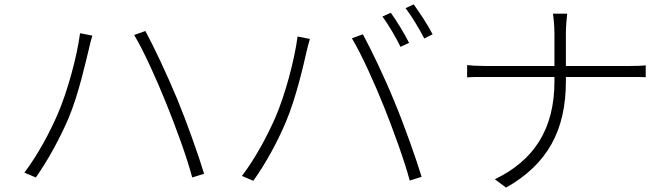

<svg xmlns="http://www.w3.org/2000/svg" viewBox="-20 -826 3040 873"><path d="M243 -309C209 -229 154 -125 91 -41L143 -19C201 -102 253 -199 291 -287C337 -395 371 -550 385 -607C389 -627 394 -645 400 -664L344 -675C330 -567 286 -408 243 -309ZM735 -358C778 -252 830 -111 854 -19L908 -36C882 -122 829 -271 786 -375C740 -486 679 -615 641 -685L590 -667C634 -594 694 -460 735 -358Z M1757 -768 1719 -751C1746 -714 1782 -653 1801 -613L1840 -631C1819 -674 1782 -733 1757 -768ZM1861 -806 1824 -789C1853 -751 1886 -696 1909 -651L1947 -670C1928 -708 1888 -769 1861 -806ZM1233 -294C1198 -214 1144 -110 1080 -26L1132 -4C1191 -87 1243 -184 1280 -272C1326 -380 1361 -535 1374 -592C1379 -612 1383 -630 1389 -649L1333 -660C1319 -552 1276 -394 1233 -294ZM1725 -343C1767 -238 1819 -96 1843 -5L1897 -22C1871 -107 1818 -257 1775 -360C1730 -471 1668 -600 1630 -670L1580 -652C1624 -579 1684 -445 1725 -343Z M2553 -526V-675C2553 -703 2557 -750 2559 -764H2494C2497 -750 2501 -704 2501 -675V-526H2185C2152 -526 2118 -528 2104 -530V-474C2118 -476 2152 -476 2187 -476H2501V-456C2501 -238 2407 -96 2230 -11L2281 27C2469 -79 2553 -233 2553 -456V-476H2842C2868 -476 2904 -476 2916 -475V-529C2904 -527 2869 -526 2843 -526Z"/></svg>

Font: Noto Sans CJK KR Light
Style: Regular
Weight: 300
Designer: Ryoko NISHIZUKA (kana & ideographs); Paul D. Hunt (Latin, Greek & Cyrillic); Wenlong ZHANG (bopomofo); Sandoll Communica
Foundry: Adobe Systems Incorporated
Version: Version 1.004;PS 1.004;hotconv 1.0.82;makeotf.lib2.5.63406